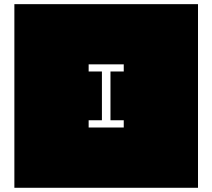

<svg xmlns="http://www.w3.org/2000/svg" viewBox="-20 -850 1017 919"><path d="M927.7 -830.1V48.8H48.8V-830.1ZM404.3 -542V-507.8H467.8V-274.4H404.3V-239.7H572.3V-274.4H508.8V-507.8H572.3V-542Z"/></svg>

Font: BabelStone Maritime
Style: Regular
Weight: 400
Designer: Andrew West
Foundry: BabelStone
Version: Version 0.001;February 23, 2018